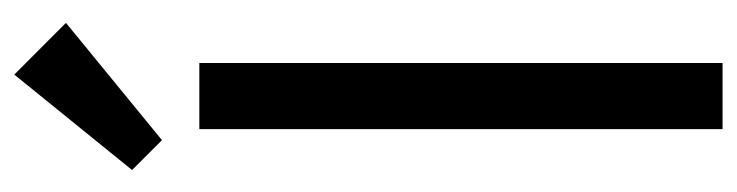

<svg xmlns="http://www.w3.org/2000/svg" viewBox="-392 -614 1006 262"><g transform="rotate(-90 111.0 -483.0)"><path d="M65.8 0V-714H156V0ZM50.8 -765 10 -805.8 140.2 -966.5 210.8 -896Z"/></g></svg>

Font: Outfit Thin
Style: Regular
Weight: 100
Designer: Rodrigo Fuenzalida
Foundry: fragTYPE
Version: Version 1.100;gftools[0.9.27]